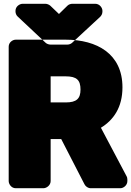

<svg xmlns="http://www.w3.org/2000/svg" viewBox="-20 -958 694 1016"><path d="M328 -748H63C47 -748 26 -734 26 -711V0C26 16 40 38 63 38H210C226 38 248 23 248 0V-222H304L427 17C433 29 446 38 460 38H617C633 38 654 23 654 0V-7C654 -13 653 -20 650 -25L514 -282C581 -323 628 -390 628 -496C628 -674 492 -748 328 -748ZM406 -484C406 -436 385 -416 328 -416H248V-554H328C386 -554 406 -534 406 -484ZM292 -884 337 -928C344 -935 355 -938 363 -938H484C507 -938 522 -917 522 -901V-896C522 -885 516 -874 509 -868L361 -731C354 -725 345 -722 336 -722H247C237 -722 226 -727 221 -732L74 -870C66 -877 62 -888 62 -897V-901C62 -924 84 -938 100 -938H220C230 -938 240 -933 246 -928Z"/></svg>

Font: Asimov Print
Style: E
Weight: 500
Designer: Google
Version: Version 2.000980; 2014